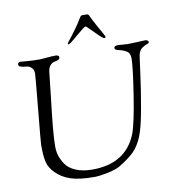

<svg xmlns="http://www.w3.org/2000/svg" viewBox="-98 -998 1022 1105"><g transform="rotate(-10 413.5 -445.5)"><path d="M346 -763Q346 -764 350 -770Q366 -790 379.5 -808Q393 -826 402 -838.5Q411 -851 418.5 -862Q426 -873 430 -880Q434 -887 438 -893Q442 -899 444 -902Q446 -905 448 -907Q450 -909 451.5 -909.5Q453 -910 456 -910H482Q492 -910 496 -900Q510 -870 528.5 -837Q547 -804 557 -786Q567 -768 567 -764Q567 -758 559 -758Q551 -758 509.5 -800.5Q468 -843 464 -843Q456 -843 407.5 -801Q359 -759 353 -759Q346 -759 346 -763ZM44 -694Q44 -708 61 -708Q61 -708 96 -705Q131 -702 175 -702Q184 -702 213 -705Q242 -708 265 -708Q285 -708 285 -694Q285 -685 274.5 -680.5Q264 -676 251.5 -674Q239 -672 227 -658Q215 -644 213 -619Q208 -567 196.5 -470.5Q185 -374 178.5 -306Q172 -238 172 -192Q172 -166 179 -141.5Q186 -117 204.5 -88.5Q223 -60 263 -42.5Q303 -25 361 -25Q555 -25 620 -184Q642 -240 667.5 -403Q693 -566 693 -617Q693 -648 671.5 -660Q650 -672 628 -676Q606 -680 606 -692Q606 -705 630 -705Q635 -705 655 -703Q675 -701 685 -701Q709 -701 745.5 -703Q782 -705 789 -705Q796 -705 801.5 -701Q807 -697 807 -692Q807 -685 795 -681.5Q783 -678 766.5 -667Q750 -656 743 -631Q741 -624 728.5 -528Q716 -432 696.5 -322Q677 -212 657 -164Q635 -111 604 -80.5Q573 -50 515 -15Q491 -1 442.5 9Q394 19 364 19Q277 19 226 2Q175 -15 141 -50Q111 -80 102.5 -115Q94 -150 94 -215Q94 -229 112.5 -421Q131 -613 131 -626Q131 -650 117.5 -662Q104 -674 87.5 -675Q71 -676 57.5 -680Q44 -684 44 -694Z"/></g></svg>

Font: OFL Sorts Mill Goudy TT
Style: Italic
Weight: 500
Italic angle: -6°
Version: Version 003.000